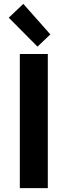

<svg xmlns="http://www.w3.org/2000/svg" viewBox="-20 -968 348 988"><path d="M82 0V-690H226V0ZM25 -877 100 -948 239 -791 173 -728Z"/></svg>

Font: Oxanium
Style: Bold
Weight: 700
Designer: Severin Meyer
Version: Version 2.000